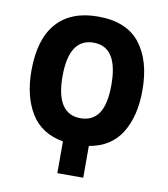

<svg xmlns="http://www.w3.org/2000/svg" viewBox="-82 -794 756 863"><g transform="rotate(10 296.5 -362.5)"><path d="M296.9 -725.1Q426.3 -725.1 488 -647Q549.8 -568.8 549.8 -433.1Q549.8 -314.5 502.4 -238Q455.1 -161.6 356 -145V0H237.8V-145Q138.2 -162.1 90.6 -239.3Q43 -316.4 43 -434.1Q43 -577.1 107.7 -651.1Q172.4 -725.1 296.9 -725.1ZM296.9 -606Q185.1 -606 185.1 -433.1Q185.1 -261.2 296.9 -261.2Q352.5 -261.2 380.4 -303.2Q408.2 -345.2 408.2 -433.1Q408.2 -606 296.9 -606Z"/></g></svg>

Font: Open Sans Condensed
Style: Bold
Weight: 700
Width: 3
Designer: Monotype Design Team
Foundry: Monotype Imaging Inc.
Version: Version 3.003; ttfautohint (v1.8.4)